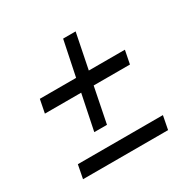

<svg xmlns="http://www.w3.org/2000/svg" viewBox="-131 -722 823 825"><g transform="rotate(-30 280.0 -310.0)"><path d="M197 -178 233 -353H53L66 -419H246L282 -593H344L309 -419H488L475 -353H295L260 -178ZM67 -94H489L476 -27H54Z"/></g></svg>

Font: TypoPRO Montserrat
Style: Italic
Weight: 400
Italic angle: -11.3°
Designer: Julieta Ulanovsky
Foundry: Julieta Ulanovsky
Version: Version 6.001